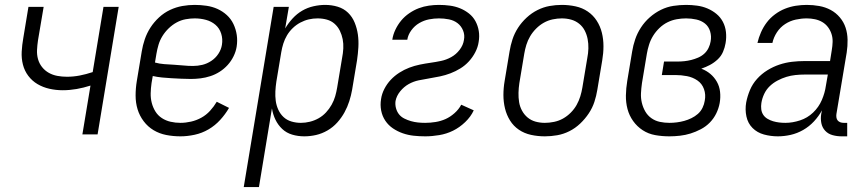

<svg xmlns="http://www.w3.org/2000/svg" viewBox="-20 -548 3540 783"><path d="M316 0 349 -199Q321 -190 292.5 -185Q264 -180 236 -180Q208 -180 181.5 -186Q155 -192 133 -205Q111 -218 95.5 -238.5Q80 -259 73.5 -284.5Q67 -310 68.5 -337.5Q70 -365 75 -393L96 -520H158L135 -384Q132 -364 131 -344.5Q130 -325 135 -307Q140 -289 151.5 -274.5Q163 -260 179 -251Q195 -242 214 -238.5Q233 -235 253 -235Q279 -235 305 -240Q331 -245 358 -254L402 -520H464L378 0Z M716 8Q686 8 658 2.5Q630 -3 606.5 -17Q583 -31 566 -53.5Q549 -76 541 -102.5Q533 -129 533 -158.5Q533 -188 538 -218L558 -338Q562 -363 570.5 -388Q579 -413 593.5 -435.5Q608 -458 628.5 -477Q649 -496 673.5 -507.5Q698 -519 723.5 -523.5Q749 -528 774 -528Q798 -528 822 -524.5Q846 -521 867 -511.5Q888 -502 905 -486.5Q922 -471 932 -450Q942 -429 945.5 -405.5Q949 -382 945 -357Q942 -338 932.5 -318.5Q923 -299 908.5 -283Q894 -267 876 -255.5Q858 -244 838 -237.5Q818 -231 798 -228.5Q778 -226 758 -226Q738 -226 718.5 -227Q699 -228 679.5 -229Q660 -230 640.5 -232Q621 -234 603 -238L598 -209Q595 -188 594.5 -167.5Q594 -147 599 -128Q604 -109 614 -93Q624 -77 640 -66.5Q656 -56 675.5 -51.5Q695 -47 716 -47Q737 -47 759 -52Q781 -57 801 -68Q821 -79 836.5 -96Q852 -113 864 -133L914 -108Q899 -82 878 -59Q857 -36 830.5 -20.5Q804 -5 774 1.5Q744 8 716 8ZM767 -279Q786 -279 805 -283.5Q824 -288 841.5 -299.5Q859 -311 870.5 -328.5Q882 -346 885 -365Q889 -389 882 -411Q875 -433 858.5 -447Q842 -461 820 -467Q798 -473 774 -473Q756 -473 737 -469.5Q718 -466 700.5 -456.5Q683 -447 668 -432.5Q653 -418 642.5 -401Q632 -384 626.5 -365.5Q621 -347 618 -329L612 -293Q630 -288 649.5 -286.5Q669 -285 689 -284Q709 -283 728 -281Q747 -279 767 -279Z M974 215 1096 -520H1158L1143 -432Q1156 -454 1173.5 -473Q1191 -492 1212.5 -504.5Q1234 -517 1258.5 -522.5Q1283 -528 1306 -528Q1333 -528 1357.5 -520.5Q1382 -513 1399.5 -496Q1417 -479 1426.5 -455.5Q1436 -432 1439.5 -407Q1443 -382 1441.5 -355.5Q1440 -329 1436 -302L1416 -182Q1412 -159 1404.5 -135.5Q1397 -112 1385 -90Q1373 -68 1355.5 -48.5Q1338 -29 1315.5 -16Q1293 -3 1269 2.5Q1245 8 1221 8Q1195 8 1171.5 1Q1148 -6 1131 -22Q1114 -38 1103.5 -59.5Q1093 -81 1089 -106L1036 215ZM1207 -47Q1225 -47 1243.5 -51.5Q1262 -56 1279 -65.5Q1296 -75 1309.5 -89.5Q1323 -104 1332.5 -121Q1342 -138 1347 -155.5Q1352 -173 1355 -191L1375 -311Q1379 -331 1380 -350.5Q1381 -370 1377.5 -388Q1374 -406 1366 -422.5Q1358 -439 1344.5 -451Q1331 -463 1313 -468Q1295 -473 1275 -473Q1257 -473 1239.5 -469Q1222 -465 1205 -456Q1188 -447 1174 -433.5Q1160 -420 1150.5 -404Q1141 -388 1135.5 -370.5Q1130 -353 1127 -335L1107 -215Q1104 -195 1103 -175.5Q1102 -156 1104.5 -137Q1107 -118 1115 -100.5Q1123 -83 1136.5 -70.5Q1150 -58 1168.5 -52.5Q1187 -47 1207 -47Z M1714 8Q1690 8 1667 5.5Q1644 3 1622.5 -4.5Q1601 -12 1582.5 -24.5Q1564 -37 1551.5 -55.5Q1539 -74 1534.5 -97Q1530 -120 1534 -144Q1537 -165 1547.5 -185.5Q1558 -206 1573.5 -222.5Q1589 -239 1608.5 -251.5Q1628 -264 1649 -272Q1670 -280 1692 -284.5Q1714 -289 1735.5 -292Q1757 -295 1778.5 -299.5Q1800 -304 1820 -315Q1840 -326 1854.5 -345Q1869 -364 1872 -385Q1876 -405 1868.5 -423.5Q1861 -442 1846 -453.5Q1831 -465 1811 -469Q1791 -473 1770 -473Q1750 -473 1729.5 -469Q1709 -465 1690 -454Q1671 -443 1657.5 -424.5Q1644 -406 1641 -386H1580V-387Q1583 -407 1592.5 -427Q1602 -447 1616 -464Q1630 -481 1649 -494Q1668 -507 1688 -514.5Q1708 -522 1729 -525Q1750 -528 1770 -528Q1793 -528 1815 -525Q1837 -522 1856.5 -514Q1876 -506 1892.5 -493Q1909 -480 1919 -461.5Q1929 -443 1932.5 -421.5Q1936 -400 1932 -377Q1929 -356 1918.5 -335.5Q1908 -315 1892.5 -298Q1877 -281 1857.5 -269Q1838 -257 1817 -249Q1796 -241 1774.5 -236.5Q1753 -232 1731.5 -228.5Q1710 -225 1688 -220.5Q1666 -216 1646.5 -205Q1627 -194 1612 -175.5Q1597 -157 1593 -136Q1591 -121 1595 -106.5Q1599 -92 1607.5 -81.5Q1616 -71 1629 -64.5Q1642 -58 1656 -54Q1670 -50 1684.5 -48.5Q1699 -47 1714 -47Q1735 -47 1756.5 -50.5Q1778 -54 1797 -62.5Q1816 -71 1833.5 -86.5Q1851 -102 1861 -121L1912 -98Q1900 -72 1877 -50Q1854 -28 1827.5 -15Q1801 -2 1771.5 3Q1742 8 1714 8Z M2202 8Q2173 8 2145.5 2Q2118 -4 2096 -19Q2074 -34 2060 -56.5Q2046 -79 2039.5 -105.5Q2033 -132 2033 -160.5Q2033 -189 2038 -218L2058 -338Q2062 -363 2070 -387.5Q2078 -412 2092.5 -434.5Q2107 -457 2127.5 -476Q2148 -495 2172 -507Q2196 -519 2221 -523.5Q2246 -528 2271 -528Q2300 -528 2327.5 -522Q2355 -516 2377 -501Q2399 -486 2413.5 -463.5Q2428 -441 2434.5 -414.5Q2441 -388 2441 -359.5Q2441 -331 2436 -302L2416 -182Q2412 -157 2404 -132.5Q2396 -108 2381 -85.5Q2366 -63 2346 -44Q2326 -25 2302 -13Q2278 -1 2252.5 3.5Q2227 8 2202 8ZM2202 -47Q2220 -47 2239.5 -51Q2259 -55 2276 -64.5Q2293 -74 2307.5 -88.5Q2322 -103 2331.5 -120Q2341 -137 2346.5 -155Q2352 -173 2355 -191L2375 -311Q2379 -331 2379.5 -350.5Q2380 -370 2376.5 -388.5Q2373 -407 2364.5 -423.5Q2356 -440 2341.5 -451.5Q2327 -463 2309 -468Q2291 -473 2271 -473Q2253 -473 2234 -469Q2215 -465 2198 -455.5Q2181 -446 2166.5 -431.5Q2152 -417 2142 -400Q2132 -383 2126.5 -365Q2121 -347 2118 -329L2098 -209Q2095 -189 2094.5 -169.5Q2094 -150 2097 -131.5Q2100 -113 2109 -96.5Q2118 -80 2132 -68.5Q2146 -57 2164 -52Q2182 -47 2202 -47Z M2710 8Q2680 8 2652 3Q2624 -2 2601 -17Q2578 -32 2562 -54.5Q2546 -77 2539 -103.5Q2532 -130 2532.5 -159Q2533 -188 2538 -218L2558 -338Q2562 -363 2570.5 -388Q2579 -413 2594 -436Q2609 -459 2630 -477.5Q2651 -496 2675.5 -508Q2700 -520 2726 -524Q2752 -528 2778 -528Q2800 -528 2822.5 -525Q2845 -522 2865 -513.5Q2885 -505 2901.5 -491.5Q2918 -478 2928 -459Q2938 -440 2940.5 -417.5Q2943 -395 2939 -372Q2936 -354 2928.5 -336.5Q2921 -319 2906.5 -305.5Q2892 -292 2875 -283Q2858 -274 2840 -268Q2861 -260 2877 -246.5Q2893 -233 2903.5 -214.5Q2914 -196 2916.5 -173.5Q2919 -151 2915 -128Q2911 -106 2901 -85.5Q2891 -65 2875 -48.5Q2859 -32 2838 -21Q2817 -10 2796 -3.5Q2775 3 2753 5.5Q2731 8 2710 8ZM2710 -47Q2725 -47 2740.5 -49Q2756 -51 2770.5 -55Q2785 -59 2799.5 -66Q2814 -73 2826 -83.5Q2838 -94 2845 -108.5Q2852 -123 2854 -137Q2859 -162 2851 -184.5Q2843 -207 2824 -220Q2805 -233 2781.5 -237.5Q2758 -242 2734 -242H2679L2688 -297H2743Q2757 -297 2771 -298.5Q2785 -300 2799 -303.5Q2813 -307 2827 -313Q2841 -319 2852 -329Q2863 -339 2869.5 -352.5Q2876 -366 2878 -379Q2882 -400 2876 -420Q2870 -440 2855 -452Q2840 -464 2819.5 -468.5Q2799 -473 2778 -473Q2759 -473 2739.5 -469.5Q2720 -466 2702 -457Q2684 -448 2669 -433.5Q2654 -419 2643.5 -402Q2633 -385 2627 -366Q2621 -347 2618 -329L2598 -209Q2595 -188 2594 -168Q2593 -148 2597.5 -129Q2602 -110 2611.5 -93.5Q2621 -77 2636.5 -66Q2652 -55 2671 -51Q2690 -47 2710 -47Z M3152 8Q3123 8 3095.5 0.5Q3068 -7 3049 -26Q3030 -45 3024 -73Q3018 -101 3023 -130Q3028 -156 3038.5 -181Q3049 -206 3067.5 -226.5Q3086 -247 3109.5 -261.5Q3133 -276 3158.5 -284.5Q3184 -293 3210 -296Q3236 -299 3261 -299H3365L3372 -343Q3375 -360 3375.5 -377Q3376 -394 3371 -409.5Q3366 -425 3356.5 -437.5Q3347 -450 3333.5 -458Q3320 -466 3303.5 -469.5Q3287 -473 3270 -473Q3248 -473 3225 -468Q3202 -463 3182 -450Q3162 -437 3148.5 -416.5Q3135 -396 3130 -373H3069Q3074 -395 3083.5 -416.5Q3093 -438 3107 -456.5Q3121 -475 3140.5 -489.5Q3160 -504 3181.5 -512.5Q3203 -521 3225.5 -524.5Q3248 -528 3270 -528Q3296 -528 3321 -523.5Q3346 -519 3367.5 -507.5Q3389 -496 3405 -477Q3421 -458 3428.5 -435Q3436 -412 3436.5 -386Q3437 -360 3433 -334L3391 -83Q3390 -76 3391 -69Q3392 -62 3396 -57Q3400 -52 3406.5 -49.5Q3413 -47 3421 -47H3435V8H3412Q3393 8 3375 3Q3357 -2 3345 -15Q3333 -28 3329.5 -46Q3326 -64 3329 -83L3332 -98Q3319 -74 3299.5 -53Q3280 -32 3255.5 -18Q3231 -4 3204.5 2Q3178 8 3152 8ZM3183 -47Q3212 -47 3242.5 -57Q3273 -67 3296 -89Q3319 -111 3331.5 -140Q3344 -169 3348 -198L3356 -244H3262Q3243 -244 3224 -242Q3205 -240 3187 -234.5Q3169 -229 3151 -219.5Q3133 -210 3119 -196.5Q3105 -183 3096.5 -165Q3088 -147 3085 -128Q3083 -115 3084.5 -102.5Q3086 -90 3092.5 -80Q3099 -70 3110 -63.5Q3121 -57 3133 -53.5Q3145 -50 3157.5 -48.5Q3170 -47 3183 -47Z"/></svg>

Font: Iosevka SS18 Light
Style: Italic
Weight: 300
Italic angle: -9°
Monospace: yes
Designer: Belleve Invis
Foundry: Belleve Invis
Version: Version 25.1.1; ttfautohint (v1.8.4)